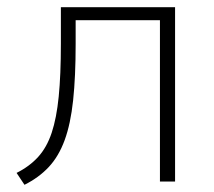

<svg xmlns="http://www.w3.org/2000/svg" viewBox="-20 -504 594 533"><path d="M48 9 26 -24Q62 -42 86 -68.5Q110 -95 123.5 -135.5Q137 -176 143 -236Q149 -296 149 -383V-484H466V0H424V-448H190V-382Q190 -291 183 -225.5Q176 -160 159.5 -115Q143 -70 115.5 -40.5Q88 -11 48 9Z"/></svg>

Font: Nunito Sans 12pt ExtraLight
Style: Regular
Weight: 200
Designer: Vernon Adams
Foundry: Vernon Adams
Version: Version 3.101;gftools[0.9.27]